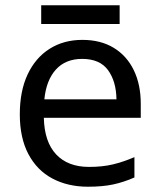

<svg xmlns="http://www.w3.org/2000/svg" viewBox="-20 -697 604 727"><path d="M292 -546Q361 -546 410.5 -516Q460 -486 486.5 -431.5Q513 -377 513 -304V-251H146Q148 -160 192.5 -112.5Q237 -65 317 -65Q368 -65 407.5 -74.5Q447 -84 489 -102V-25Q448 -7 408 1.5Q368 10 313 10Q237 10 178.5 -21Q120 -52 87.5 -113.5Q55 -175 55 -264Q55 -352 84.5 -415Q114 -478 167.5 -512Q221 -546 292 -546ZM291 -474Q228 -474 191.5 -433.5Q155 -393 148 -321H421Q420 -389 389 -431.5Q358 -474 291 -474ZM433 -677V-606H136V-677Z"/></svg>

Font: Noto Sans Tai Le
Style: Regular
Weight: 400
Designer: Monotype Design Team
Foundry: Monotype Imaging Inc.
Version: Version 2.002; ttfautohint (v1.8.4.7-5d5b)